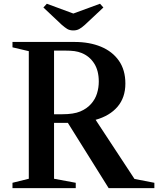

<svg xmlns="http://www.w3.org/2000/svg" viewBox="-20 -980 824 1000"><path d="M45 0V-28L130 -49V-713.5L45 -733.5V-761.5H368.5Q446 -761.5 505.8 -736.8Q565.5 -712 599.2 -663.8Q633 -615.5 633 -545Q633 -472 592.2 -424.2Q551.5 -376.5 478 -356L680.5 -48L784 -28V0H546L333.5 -340H261.5V-49L374.5 -28V0ZM261.5 -385H305Q363.5 -385 398 -399.5Q432.5 -414 454 -438.5Q476 -463 485.2 -493.2Q494.5 -523.5 494.5 -555Q494.5 -612.5 470.2 -650Q446 -687.5 405 -704Q388 -711 367.8 -713.8Q347.5 -716.5 317 -716.5H261.5ZM362 -821.5Q343 -821.5 330.2 -829.2Q317.5 -837 301.5 -851L206 -941L224 -960.5L362 -909.5L501 -960.5L518.5 -941L422.5 -851Q405.5 -835.5 392.2 -828.5Q379 -821.5 362 -821.5Z"/></svg>

Font: Libre Caslon Text Medium
Style: Regular
Weight: 500
Designer: Pablo Impallari, Rodrigo Fuenzalida, Katja Schimmel
Foundry: Pablo Impallari, Rodrigo Fuenzalida
Version: Version 2.000